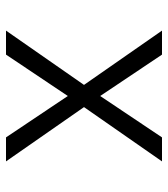

<svg xmlns="http://www.w3.org/2000/svg" viewBox="20 -580 560 640"><g transform="rotate(90 300.0 -260.0)"><path d="M82 0 263 -260 82 -520H162L300 -314L438 -520H518L337 -260L518 0H438L300 -206L162 0Z"/></g></svg>

Font: Iosevka Aile Light
Style: Regular
Weight: 300
Designer: Belleve Invis
Foundry: Belleve Invis
Version: Version 27.3.5; ttfautohint (v1.8.4)